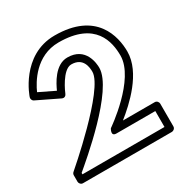

<svg xmlns="http://www.w3.org/2000/svg" viewBox="-199 -1021 1152 1202"><g transform="rotate(-30 376.5 -420.0)"><path d="M363 -706C273.7 -706 221.9 -599.1 203.2 -558L90.9 -612.4C117 -671.4 198.2 -815 363 -815C628.8 -815 658 -647.9 658 -550C658 -377.3 380 -187 378.2 -185.9C378.2 -185.9 348.7 -140 392 -140H673V-25H80V-35.3C139 -85.1 505 -388.3 505 -550C505 -579.8 496.4 -706 363 -706ZM363 -656C449.6 -656 455 -580.2 455 -550C455 -421.5 41.6 -68.4 39.1 -66.3C33.6 -61.7 30 -54.5 30 -47V0C30 10.7 39.9 25 55 25H698C708.7 25 723 15.1 723 0V-165C723 -175.7 713.1 -190 698 -190H467.8C551.8 -257 708 -397.1 708 -550C708 -660.1 663.2 -865 363 -865C119.3 -865 35.5 -608.6 35.3 -607.9C31.9 -597.7 36.2 -583.3 48.1 -577.5L205.1 -501.5C224 -492.3 235.9 -505.5 239.5 -515.4C242.1 -522.6 299 -656 363 -656Z"/></g></svg>

Font: Hussar Techniczny
Style: Bold 
Weight: 700
Foundry: Cannot Into Space Fonts
Version: Version 0.77